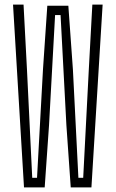

<svg xmlns="http://www.w3.org/2000/svg" viewBox="-20 -820 506 840"><path d="M85 0 37 -800H83L98 -515.5L121 -42H142L168 -515.5L187 -795H279L299 -515.5L323 -42H344L368.5 -515.5L384 -800H429L380 0H289.5L270.5 -272L245 -754H221L194.5 -272L175.5 0Z"/></svg>

Font: Big Shoulders Display Thin Light
Style: Regular
Weight: 300
Version: Version 2.002